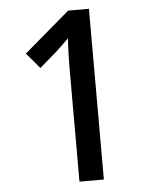

<svg xmlns="http://www.w3.org/2000/svg" viewBox="-52 -757 628 800"><g transform="rotate(-5 262.0 -357.0)"><path d="M350 0H248V-469Q248 -494 248.5 -515.5Q249 -537 250 -558Q251 -579 252 -599Q241 -588 228.5 -576Q216 -564 199 -548L127 -486L72 -551L263 -714H350Z"/></g></svg>

Font: Noto Sans Hebrew SemiCondensed Medium
Style: Regular
Weight: 500
Width: 4
Designer: Monotype Design Team
Foundry: Monotype Imaging Inc.
Version: Version 2.003